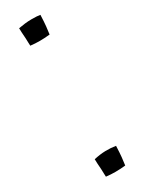

<svg xmlns="http://www.w3.org/2000/svg" viewBox="-154 -574 457 603"><g transform="rotate(-30 74.5 -272.5)"><path d="M83 -546Q95 -546 101.5 -545.5Q108 -545 114 -544Q113 -518 111.5 -504Q110 -490 108 -476Q88 -474 71.5 -474Q55 -474 38 -476Q38 -481 37.5 -487Q37 -493 37 -503Q36 -518 35.5 -525.5Q35 -533 35 -541Q46 -543 58 -544.5Q70 -546 83 -546ZM35 -66Q57 -71 76 -71.5Q95 -72 114 -69Q113 -43 111.5 -29Q110 -15 108 -1Q88 1 71.5 1Q55 1 38 -1Q38 -6 37.5 -12Q37 -18 37 -28Q36 -43 35.5 -50.5Q35 -58 35 -66Z"/></g></svg>

Font: Atma Light
Style: Regular
Weight: 300
Designer: Gregori Vincens, Jeremie Hornus, Riccardo Olocco, Yoann Minet.
Foundry: black foundry
Version: Version 1.102;PS 1.100;hotconv 1.0.86;makeotf.lib2.5.63406